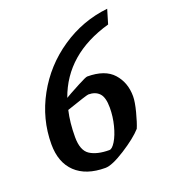

<svg xmlns="http://www.w3.org/2000/svg" viewBox="-109 -633 642 723"><g transform="rotate(-20 212.0 -271.5)"><path d="M146 -288 165 -299Q172 -303 205 -320.5Q238 -338 244 -338Q315 -338 348 -301Q381 -264 381 -209Q381 -187 371 -148.5Q361 -110 352 -89Q326 -60 272 -25.5Q218 9 191 9Q114 9 72 -31Q30 -71 30 -144Q30 -245 79.5 -335Q129 -425 214.5 -483Q300 -541 402 -552L385 -495Q201 -443 146 -288ZM134 -244Q123 -197 123 -139Q123 -85 151 -67Q179 -49 228 -49Q239 -49 252.5 -71Q266 -93 275 -128Q284 -163 284 -199Q284 -240 268.5 -256.5Q253 -273 225 -273Q218 -273 134 -244Z"/></g></svg>

Font: Grenze
Style: Italic
Weight: 400
Italic angle: -10°
Designer: Renata Polastri
Foundry: Omnibus-Type
Version: Version 1.002; ttfautohint (v1.8)